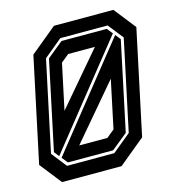

<svg xmlns="http://www.w3.org/2000/svg" viewBox="-120 -789 802 878"><g transform="rotate(-15 281.0 -350.0)"><path d="M66 0 -15 -103 90 -597 215 -700H496.5L577.5 -597L472.5 -103L347.5 0ZM185 -141.5H318.5L355.5 -172L403.5 -399ZM115 -80 92.5 -108 474.5 -587 494.5 -562 405.5 -142 329 -80ZM107 -66H331L418.5 -138L509.5 -566L452.5 -638H228.5L141.5 -566L50.5 -138ZM65.5 -142 154.5 -562 230.5 -624H444.5L466.5 -597L84 -118ZM161 -312 371 -558.5H244.5L207 -528Z"/></g></svg>

Font: Tourney Thin
Style: Italic
Weight: 100
Italic angle: -12°
Designer: Tyler Finck
Foundry: Etcetera Type Co
Version: Version 1.015